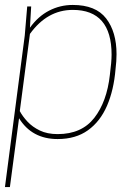

<svg xmlns="http://www.w3.org/2000/svg" viewBox="-26 -556 556 776"><path d="M14 200H-6L74 -412L84 -530H100L95 -444Q128 -490 172.5 -513Q217 -536 268 -536Q361 -536 403 -481.5Q445 -427 445 -337Q445 -309 441 -277Q434 -192 406.5 -128.5Q379 -65 329.5 -29.5Q280 6 207 6Q103 6 51 -78ZM207 -14Q304 -14 355 -79.5Q406 -145 418 -253Q425 -307 425 -335Q425 -516 268 -516Q165 -516 95 -419L54 -107Q65 -86 85 -64.5Q105 -43 135 -28.5Q165 -14 207 -14Z"/></svg>

Font: Tanohe Sans Thin
Style: Italic
Weight: 100
Designer: Village Type and Design LLC & Cristiano Sobral
Foundry: Cooper Hewitt Smithsonian Design Museum
Version: Version 1.00;September 29, 2021;FontCreator 13.0.0.2655 64-b